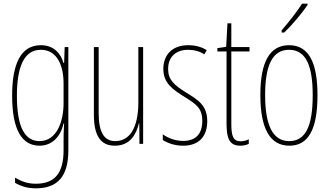

<svg xmlns="http://www.w3.org/2000/svg" viewBox="-20 -783 1794 1045"><path d="M202 -537C92 -537 46 -433 46 -262C46 -76 100 10 195 10C266 10 311 -43 326 -111H329C326 -70 326 -43 326 -12V35C326 163 275 217 175 217C130 217 98 205 62 184V212C95 232 132 242 175 242C297 242 352 173 352 35V-527H332L329 -440H326C311 -489 276 -537 202 -537ZM202 -512C291 -512 326 -426 326 -329V-221C326 -126 291 -15 195 -15C114 -15 72 -93 72 -262C72 -411 107 -512 202 -512Z M759 -527H733V-228C733 -82 683 -15 607 -15C549 -15 517 -60 517 -167V-527H491V-159C491 -45 527 10 605 10C690 10 722 -54 736 -112H738L739 0H759Z M1108 -123C1108 -210 1058 -239 992 -280C928 -320 895 -349 895 -407C895 -475 939 -512 1004 -512C1036 -512 1070 -503 1092 -487L1105 -510C1079 -527 1043 -537 1005 -537C912 -537 869 -479 869 -408C869 -330 920 -296 987 -254C1046 -217 1081 -195 1081 -125C1081 -56 1047 -16 977 -16C935 -16 895 -31 866 -52V-21C889 -6 928 10 977 10C1065 10 1108 -43 1108 -123Z M1289 -14C1249 -14 1239 -44 1239 -108V-503H1338V-527H1239V-656H1218L1211 -528L1163 -521V-503H1213V-112C1213 -32 1227 10 1288 10C1307 10 1321 6 1334 0V-25C1324 -19 1306 -14 1289 -14Z M1654 -756V-763H1624C1590 -711 1558 -671 1513 -618V-606H1527C1566 -643 1621 -707 1654 -756ZM1708 -264C1708 -433 1666 -537 1553 -537C1447 -537 1397 -444 1397 -266C1397 -80 1451 10 1555 10C1657 10 1708 -77 1708 -264ZM1423 -266C1423 -424 1461 -512 1553 -512C1649 -512 1682 -418 1682 -265C1682 -94 1642 -15 1554 -15C1464 -15 1423 -102 1423 -266Z"/></svg>

Font: Noto Sans Khmer UI ExtraCondensed Thin
Style: Regular
Weight: 100
Width: 2
Designer: Danh Hong and the Monotype Design Team
Foundry: Monotype Imaging Inc.
Version: Version 2.002